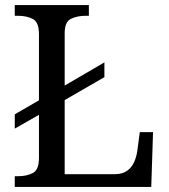

<svg xmlns="http://www.w3.org/2000/svg" viewBox="-20 -734 663 754"><path d="M38 0V-42H51Q85 -42 109 -54.5Q133 -67 133 -114V-283L38 -229V-285L133 -340V-600Q133 -647 109 -659.5Q85 -672 51 -672H38V-714H329V-672H316Q283 -672 258.5 -660Q234 -648 234 -604V-398L390 -489V-431L234 -341V-50H431Q461 -50 479.5 -63.5Q498 -77 507 -98Q516 -119 519 -140L529 -215H581L574 0Z"/></svg>

Font: Noto Serif Ahom
Style: Regular
Weight: 400
Designer: Monotype Design Team
Foundry: Monotype Imaging Inc.
Version: Version 2.007; ttfautohint (v1.8.4.7-5d5b)